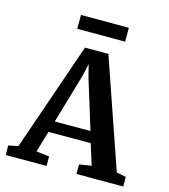

<svg xmlns="http://www.w3.org/2000/svg" viewBox="-118 -773 752 856"><g transform="rotate(15 258.5 -345.0)"><path d="M150 -626V-690H371V-626ZM-12 0 -13 -44 32 -53 205 -554H313L486 -53L530 -44V0H314V-44L370 -53L340 -149H145L116 -51L176 -44V0ZM227 -430 160 -201H325L254 -431L240 -487Z"/></g></svg>

Font: Aikya SemiBold
Style: Regular
Weight: 600
Designer: Neelakash Kshetrimayum (Latin subset based on Merriweather by Eben Sorkin)
Foundry: Brand New Type
Version: Version 1.00 b005